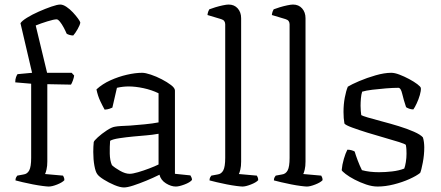

<svg xmlns="http://www.w3.org/2000/svg" viewBox="-20 -820 1940 844"><path d="M194 0Q187 0 167.5 -2.5Q148 -5 124.5 -9.5Q101 -14 80 -19Q59 -24 48 -27Q48 -35 51 -40.5Q54 -46 56 -48L83 -53Q100 -55 108.5 -71Q117 -87 117 -126V-452L47 -458Q47 -472 50.5 -481Q54 -490 57 -494L121 -500L70 -718Q76 -728 98.5 -742Q121 -756 150.5 -769Q180 -782 206 -791Q232 -800 245 -800Q257 -800 272 -790Q287 -780 300.5 -765.5Q314 -751 323 -738.5Q332 -726 333 -721Q332 -711 321.5 -692.5Q311 -674 302 -664Q294 -664 285.5 -666.5Q277 -669 273 -672Q268 -684 260 -699Q252 -714 243.5 -724.5Q235 -735 229 -735Q217 -735 188 -726Q159 -717 137 -708L187 -500H295L306 -488Q305 -479 300.5 -466.5Q296 -454 292 -448L188 -450V-110Q188 -90 184.5 -75Q181 -60 178 -55L257 -48Q258 -46 260.5 -41Q263 -36 263 -28Q254 -18 231.5 -9Q209 0 194 0Z M525 4Q508 4 483 -6.5Q458 -17 436.5 -30.5Q415 -44 408 -54Q400 -64 395 -91.5Q390 -119 390 -152Q390 -164 390.5 -174.5Q391 -185 392 -195Q393 -201 410 -216.5Q427 -232 449 -246.5Q471 -261 485 -263Q495 -265 512 -266Q529 -267 552 -268Q579 -270 615.5 -273.5Q652 -277 677 -282V-410Q646 -425 610.5 -432.5Q575 -440 546 -440Q533 -440 520 -438.5Q507 -437 494 -434L474 -347Q470 -345 461.5 -342Q453 -339 440 -338Q432 -352 421 -375Q410 -398 404 -427Q430 -451 465.5 -467Q501 -483 538 -491.5Q575 -500 605 -500Q619 -500 643 -492Q667 -484 691 -471.5Q715 -459 732 -446Q749 -433 749 -422V-56L817 -49Q819 -46 821.5 -40.5Q824 -35 824 -29Q815 -18 791 -9Q767 0 753 0Q732 0 709.5 -14Q687 -28 681 -52Q653 -38 622.5 -25.5Q592 -13 566 -4.5Q540 4 525 4ZM550 -56Q563 -56 587 -63Q611 -70 636 -79.5Q661 -89 677 -97V-232Q649 -227 623.5 -225Q598 -223 567 -220Q535 -217 505 -212.5Q475 -208 464 -201Q462 -176 462.5 -145Q463 -114 472 -94Q485 -82 508 -69Q531 -56 550 -56Z M1046 0Q1039 0 1019.5 -2.5Q1000 -5 977 -9.5Q954 -14 933 -19Q912 -24 901 -27Q901 -35 904 -40.5Q907 -46 909 -48L936 -53Q953 -55 961.5 -71Q970 -87 970 -126V-713Q970 -721 966 -727Q962 -733 952 -736L892 -754Q893 -763 895.5 -769.5Q898 -776 900 -779Q910 -783 926.5 -788Q943 -793 959.5 -796.5Q976 -800 985 -800Q1010 -800 1025 -783Q1040 -766 1040 -740V-110Q1040 -89 1036.5 -74.5Q1033 -60 1030 -55L1109 -48Q1111 -45 1113 -40Q1115 -35 1115 -28Q1106 -18 1083 -9Q1060 0 1046 0Z M1329 0Q1322 0 1302.5 -2.5Q1283 -5 1260 -9.5Q1237 -14 1216 -19Q1195 -24 1184 -27Q1184 -35 1187 -40.5Q1190 -46 1192 -48L1219 -53Q1236 -55 1244.5 -71Q1253 -87 1253 -126V-713Q1253 -721 1249 -727Q1245 -733 1235 -736L1175 -754Q1176 -763 1178.5 -769.5Q1181 -776 1183 -779Q1193 -783 1209.5 -788Q1226 -793 1242.5 -796.5Q1259 -800 1268 -800Q1293 -800 1308 -783Q1323 -766 1323 -740V-110Q1323 -89 1319.5 -74.5Q1316 -60 1313 -55L1392 -48Q1394 -45 1396 -40Q1398 -35 1398 -28Q1389 -18 1366 -9Q1343 0 1329 0Z M1640 0Q1616 0 1589.5 -9Q1563 -18 1539 -30.5Q1515 -43 1499.5 -55Q1484 -67 1482 -72Q1484 -96 1491.5 -121.5Q1499 -147 1507 -162Q1517 -162 1525.5 -159.5Q1534 -157 1539 -154Q1544 -137 1552.5 -114.5Q1561 -92 1571 -72Q1604 -63 1646 -63Q1674 -63 1704 -66.5Q1734 -70 1757 -79Q1761 -89 1764 -107.5Q1767 -126 1767 -144Q1767 -153 1766.5 -163Q1766 -173 1764 -183Q1761 -187 1734.5 -195.5Q1708 -204 1670.5 -214.5Q1633 -225 1594.5 -237Q1556 -249 1527.5 -259.5Q1499 -270 1494 -277Q1490 -300 1490 -328Q1490 -361 1495.5 -390.5Q1501 -420 1509 -439Q1525 -449 1559 -463.5Q1593 -478 1631.5 -489Q1670 -500 1700 -500Q1715 -500 1736 -492Q1757 -484 1778.5 -472.5Q1800 -461 1814.5 -450Q1829 -439 1830 -433Q1831 -421 1825.5 -402Q1820 -383 1811.5 -365Q1803 -347 1797 -339Q1787 -339 1778 -342.5Q1769 -346 1765 -349Q1754 -382 1748 -408Q1742 -434 1731 -434Q1708 -434 1676.5 -431.5Q1645 -429 1616.5 -425.5Q1588 -422 1572 -417Q1568 -405 1566.5 -387.5Q1565 -370 1565 -355Q1565 -343 1566 -332Q1567 -321 1568 -314Q1572 -311 1597 -303.5Q1622 -296 1658.5 -286.5Q1695 -277 1732.5 -265.5Q1770 -254 1799.5 -241Q1829 -228 1839 -216Q1842 -207 1843.5 -195Q1845 -183 1845 -172Q1845 -139 1838.5 -105Q1832 -71 1827 -60Q1811 -47 1780 -33Q1749 -19 1711.5 -9.5Q1674 0 1640 0Z"/></svg>

Font: Texturina ExtraLight
Style: Regular
Weight: 200
Designer: Guillermo Torres Carreño
Foundry: Omnibus-Type
Version: Version 1.002; ttfautohint (v1.8.3)